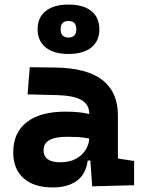

<svg xmlns="http://www.w3.org/2000/svg" viewBox="-20 -820 626 850"><path d="M212.9 9.8Q130.4 9.8 84.5 -30.8Q38.6 -71.3 38.6 -146Q38.6 -232.9 98.6 -279.3Q158.7 -325.7 269 -325.7Q301.3 -325.7 326.4 -323.2Q351.6 -320.8 375 -315.4V-316.9Q375 -358.4 339.6 -377.7Q304.2 -397 234.4 -398.9L102.1 -402.3L111.8 -522.5L224.6 -521Q365.2 -519 433.6 -465.6Q502 -412.1 502 -309.6V-118.2L573.7 -107.4V0L388.2 4.9L379.9 -109.4H368.2Q360.8 -49.8 320.6 -20Q280.3 9.8 212.9 9.8ZM172.9 -155.8Q172.9 -101.6 245.6 -101.6Q287.6 -101.6 315.9 -116.9Q344.2 -132.3 359.1 -156.5Q374 -180.7 375 -206.5Q346.7 -212.4 323.7 -213.4Q300.8 -214.4 275.4 -214.4Q172.9 -214.4 172.9 -155.8ZM283.2 -581.1Q218.3 -581.1 182.4 -609.9Q146.5 -638.7 146.5 -690.4Q146.5 -742.7 182.4 -771.2Q218.3 -799.8 283.2 -799.8Q348.6 -799.8 384.3 -771.2Q419.9 -742.7 419.9 -690.4Q419.9 -638.7 384.3 -609.9Q348.6 -581.1 283.2 -581.1ZM283.2 -653.8Q317.9 -653.8 317.9 -690.4Q317.9 -727.1 283.2 -727.1Q248.5 -727.1 248.5 -690.4Q248.5 -653.8 283.2 -653.8Z"/></svg>

Font: Caskaydia Cove
Style: Bold
Weight: 700
Monospace: yes
Designer: Aaron Bell
Foundry: Saja Typeworks
Version: Version 4.300; ttfautohint (v1.8.3)